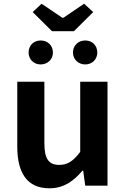

<svg xmlns="http://www.w3.org/2000/svg" viewBox="-20 -1000 677 1034"><path d="M246 14C323 14 376 -24 424 -81H428L439 0H559V-560H412V-182C374 -132 344 -112 299 -112C244 -112 219 -142 219 -229V-560H73V-211C73 -70 125 14 246 14ZM260 -832H378L482 -935L433 -980L321 -904H316L204 -980L156 -935ZM199 -653C237 -653 265 -681 265 -717C265 -755 237 -782 199 -782C161 -782 134 -755 134 -717C134 -681 161 -653 199 -653ZM439 -653C477 -653 504 -681 504 -717C504 -755 477 -782 439 -782C401 -782 373 -755 373 -717C373 -681 401 -653 439 -653Z"/></svg>

Font: Source Han Sans KR
Style: Bold
Weight: 700
Designer: Ryoko NISHIZUKA 西塚涼子 (kana, bopomofo & ideographs); Paul D. Hunt (Latin, Greek & Cyrillic); Sandoll Communications 산돌커뮤니
Foundry: Adobe
Version: Version 2.004;hotconv 1.0.118;makeotfexe 2.5.65603